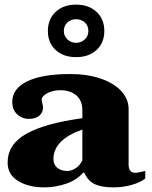

<svg xmlns="http://www.w3.org/2000/svg" viewBox="-20 -800 656 830"><path d="M187 -666Q187 -717 220.5 -748.5Q254 -780 309 -780Q364 -780 397.5 -748.5Q431 -717 431 -666Q431 -615 397.5 -584Q364 -553 309 -553Q254 -553 220.5 -584Q187 -615 187 -666ZM362 -666Q362 -689 346.5 -703Q331 -717 309 -717Q287 -717 271.5 -703Q256 -689 256 -666Q256 -644 271.5 -629.5Q287 -615 309 -615Q331 -615 346.5 -629.5Q362 -644 362 -666ZM13 -97Q13 -176 93.5 -221.5Q174 -267 336 -289V-322Q336 -366 309.5 -388Q283 -410 241 -410Q218 -410 199.5 -403.5Q181 -397 170.5 -387.5Q160 -378 160 -370Q160 -365 163 -353.5Q166 -342 166 -335Q166 -314 150 -300Q134 -286 103 -286Q76 -286 54.5 -305.5Q33 -325 33 -360Q33 -417 98 -448.5Q163 -480 284 -480Q357 -480 414.5 -460.5Q472 -441 504 -406.5Q536 -372 536 -328V-89Q536 -53 565 -53Q574 -53 587.5 -56.5Q601 -60 608 -61V-28Q584 -10 547 0Q510 10 469 10Q422 10 391.5 -3Q361 -16 344 -54H340Q311 -21 265 -5.5Q219 10 171 10Q104 10 58.5 -17.5Q13 -45 13 -97ZM336 -107V-240Q211 -196 211 -112Q211 -89 227 -75Q243 -61 271 -61Q289 -61 307.5 -73Q326 -85 336 -107Z"/></svg>

Font: Taviraj Black
Style: Regular
Weight: 900
Designer: Katatrad Team
Foundry: CadsonDemak
Version: Version 1.030